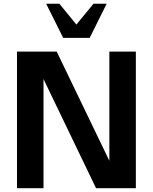

<svg xmlns="http://www.w3.org/2000/svg" viewBox="-20 -995 807 1015"><path d="M543.9 -975.1 454.1 -794.9H314L224.1 -975.1H293.9L383.8 -865.2L474.1 -975.1ZM698.2 0H487.8L210 -577.1V0H69.8V-722.2H279.8L558.1 -145V-722.2H698.2Z"/></svg>

Font: Perun
Style: Bold
Weight: 700
Foundry: Copyright (c) Stefan Peev, Context Ltd, 2016
Version: Version 1.0000